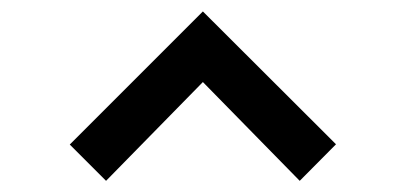

<svg xmlns="http://www.w3.org/2000/svg" viewBox="-20 -756 716 344"><path d="M105 -497 170 -432 343.5 -609 517 -432 582 -497.5 343.5 -735.5Z"/></svg>

Font: Eudonet SemiBold
Style: Regular
Weight: 600
Designer: Mikhail Sharanda
Foundry: Mikhail Sharanda
Version: Version 4.503;Glyphs 3.1.2 (3151)